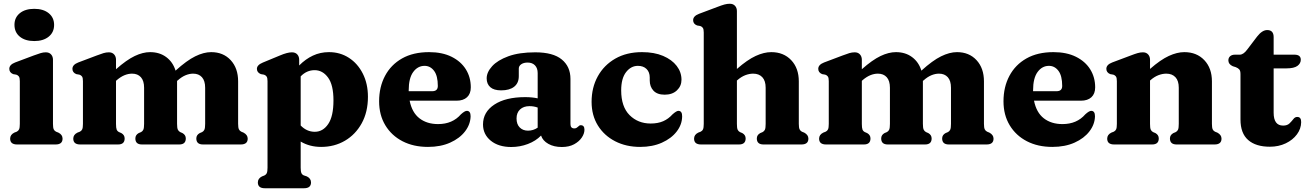

<svg xmlns="http://www.w3.org/2000/svg" viewBox="-20 -769 6966 1022"><path d="M162.5 -550.5Q114 -550.5 85.5 -573.8Q57 -597 57 -637Q57 -675.5 85.5 -698.8Q114 -722 162.5 -722Q210.5 -722 239.2 -698.8Q268 -675.5 268 -636.5Q268 -597 239.2 -573.8Q210.5 -550.5 162.5 -550.5ZM262 -451V-109.5Q262 -89 266 -80.5Q270 -72 278.5 -68L291 -63Q313 -52 313 -31Q313 0 276 0H71Q34 0 34 -31Q34 -52 56 -63L69 -68Q77.5 -72 81.5 -80.5Q85.5 -89 85.5 -109.5V-337Q85.5 -354.5 80.8 -361.5Q76 -368.5 67 -371.5L50 -374.5Q29.5 -383 29.5 -402.5Q29.5 -424.5 60.5 -436.5L159 -473.5Q182 -482 196 -486.2Q210 -490.5 223.5 -490.5Q242 -490.5 252 -479.2Q262 -468 262 -451Z M597.5 -451V-400.5Q653.5 -450 697 -470.8Q740.5 -491.5 779 -491.5Q829.5 -491.5 865 -465Q900.5 -438.5 914.5 -393Q974 -447 1019.2 -469.2Q1064.5 -491.5 1104 -491.5Q1168.5 -491.5 1208 -448.8Q1247.5 -406 1247.5 -336V-110Q1247.5 -89 1251.8 -80.5Q1256 -72 1264.5 -68L1276.5 -63Q1298.5 -51 1298.5 -31Q1298.5 0 1261.5 0H1060.5Q1025 0 1025 -32Q1025 -50.5 1043 -60.5L1056 -66Q1064.5 -70.5 1068.2 -79.2Q1072 -88 1072 -110V-302Q1072 -339 1055 -358Q1038 -377 1008 -377Q988.5 -377 967.8 -368.5Q947 -360 926 -341L922.5 -338.5V-336V-110Q922.5 -88 926.5 -79.2Q930.5 -70.5 939 -66L951.5 -60.5Q969 -50.5 969 -32Q969 0 934 0H735.5Q700.5 0 700.5 -32Q700.5 -50.5 718 -60.5L731 -66Q739.5 -70.5 743.2 -79.2Q747 -88 747 -110V-302Q747 -339 730 -358Q713 -377 683 -377Q663.5 -377 643 -368.8Q622.5 -360.5 601 -342L597.5 -338.5V-109.5Q597.5 -88 601 -79.2Q604.5 -70.5 613.5 -66L626 -60.5Q643.5 -50.5 643.5 -32Q643.5 0 608.5 0H407Q370 0 370 -31Q370 -52 392 -63L405 -68Q413.5 -72 417.5 -80.5Q421.5 -89 421.5 -109.5V-337Q421.5 -354.5 416.8 -361.5Q412 -368.5 403 -371.5L386 -374.5Q365.5 -383 365.5 -402.5Q365.5 -424.5 396.5 -436.5L494.5 -473.5Q516.5 -482 530.8 -486.2Q545 -490.5 559.5 -490.5Q577.5 -490.5 587.5 -479.2Q597.5 -468 597.5 -451Z M1572.5 -451V-420.5Q1606 -454.5 1645.5 -473Q1685 -491.5 1731 -491.5Q1790.5 -491.5 1837.2 -461.2Q1884 -431 1911.2 -377.2Q1938.5 -323.5 1938.5 -253.5Q1938.5 -173 1905.5 -113Q1872.5 -53 1816.2 -20Q1760 13 1689.5 13Q1628 13 1580.5 -15.5V123.5Q1580.5 144 1584.5 152.5Q1588.5 161 1597 164.5L1613.5 170Q1635.5 181 1635.5 202Q1635.5 233 1598.5 233H1389.5Q1352.5 233 1352.5 202Q1352.5 181 1374.5 170L1387.5 165Q1396 161 1400 152.5Q1404 144 1404 123.5V-337Q1404 -354.5 1399.2 -361.5Q1394.5 -368.5 1385.5 -371.5L1368.5 -374.5Q1347.5 -383 1347.5 -402.5Q1347.5 -423 1379 -436L1469.5 -473.5Q1509.5 -490.5 1533.5 -490.5Q1552.5 -490.5 1562.5 -479.2Q1572.5 -468 1572.5 -451ZM1654.5 -395.5Q1612.5 -395.5 1580.5 -362.5V-101Q1613 -67.5 1655.5 -67.5Q1699 -67.5 1727 -108.8Q1755 -150 1755 -234.5Q1755 -317 1726.2 -356.2Q1697.5 -395.5 1654.5 -395.5Z M2486 -304Q2486 -270 2466 -251.5Q2446 -233 2410 -233H2160.5Q2173 -170 2212.8 -139.2Q2252.5 -108.5 2312 -108.5Q2388.5 -108.5 2433.5 -160.5Q2454.5 -179.5 2465.5 -179Q2485 -178.5 2485 -150Q2484 -107 2455.5 -69.8Q2427 -32.5 2376.2 -9.8Q2325.5 13 2258 13Q2181 13 2122.5 -17.2Q2064 -47.5 2031 -102.2Q1998 -157 1998 -229.5Q1998 -306 2029.5 -365.2Q2061 -424.5 2120.2 -458Q2179.5 -491.5 2264 -491.5Q2334 -491.5 2383.8 -466.8Q2433.5 -442 2459.8 -399.8Q2486 -357.5 2486 -304ZM2155.5 -288.5Q2155.5 -286 2155.5 -283.5H2280.5Q2310.5 -283.5 2310.5 -311.5Q2310.5 -365.5 2290.5 -392Q2270.5 -418.5 2240 -418.5Q2203.5 -418.5 2179.5 -385.8Q2155.5 -353 2155.5 -288.5Z M2551 -106.5Q2551 -172.5 2611.2 -212.2Q2671.5 -252 2775.5 -252Q2813 -252 2842 -245.5V-380Q2842 -406 2827.8 -421Q2813.5 -436 2788.5 -436Q2767.5 -436 2754.5 -427Q2741.5 -418 2741.5 -404V-363.5Q2741.5 -327 2717 -307.5Q2692.5 -288 2647.5 -288Q2609 -288 2589.8 -305Q2570.5 -322 2570.5 -352Q2570.5 -384.5 2599.5 -416.5Q2628.5 -448.5 2686 -469.5Q2743.5 -490.5 2829 -490.5Q2924 -490.5 2970.2 -452.5Q3016.5 -414.5 3016.5 -349V-108.5Q3016.5 -85.5 3037 -85.5Q3045 -85.5 3049.5 -88.8Q3054 -92 3058 -95.5Q3060.5 -98.5 3063.8 -100.5Q3067 -102.5 3071.5 -102.5Q3091 -102.5 3091 -78.5Q3091 -58 3076.8 -36.8Q3062.5 -15.5 3035.8 -1Q3009 13.5 2970.5 13.5Q2928.5 13.5 2898.8 -3.2Q2869 -20 2860 -47.5Q2832 -18.5 2789.8 -2.5Q2747.5 13.5 2701.5 13.5Q2633.5 13.5 2592.2 -20.2Q2551 -54 2551 -106.5ZM2729.5 -138.5Q2729.5 -107.5 2746.5 -90.5Q2763.5 -73.5 2790.5 -73.5Q2818.5 -73.5 2842 -89.5V-196.5Q2821.5 -204 2798.5 -204Q2767 -204 2748.2 -186.5Q2729.5 -169 2729.5 -138.5Z M3607.5 -344.5Q3607.5 -311 3583.2 -288Q3559 -265 3518 -265Q3478.5 -265 3458.5 -286.2Q3438.5 -307.5 3438.5 -341V-356.5Q3438.5 -385 3421.5 -401.8Q3404.5 -418.5 3375.5 -418.5Q3338.5 -418.5 3312.5 -385Q3286.5 -351.5 3286.5 -288Q3286.5 -201 3331.2 -156.2Q3376 -111.5 3443.5 -111.5Q3482 -111.5 3510 -123.8Q3538 -136 3560 -160.5Q3581.5 -179.5 3591.5 -179Q3611.5 -178.5 3611 -149Q3610.5 -106 3582 -69Q3553.5 -32 3503.2 -9.5Q3453 13 3387.5 13Q3313 13 3254.5 -17Q3196 -47 3162.5 -101Q3129 -155 3129 -227Q3129 -303 3162 -362.8Q3195 -422.5 3255.2 -457Q3315.5 -491.5 3397.5 -491.5Q3462.5 -491.5 3509.5 -471.5Q3556.5 -451.5 3582 -418.2Q3607.5 -385 3607.5 -344.5Z M3902.5 -710V-402Q3958.5 -451 4002.5 -471.2Q4046.5 -491.5 4085.5 -491.5Q4151 -491.5 4191.5 -448.8Q4232 -406 4232 -336V-110Q4232 -89 4236.2 -80.5Q4240.5 -72 4248.5 -68L4261 -63Q4283 -51 4283 -31Q4283 0 4246 0H4044Q4008.5 0 4008.5 -32Q4008.5 -50.5 4026.5 -60.5L4039.5 -66Q4048 -70.5 4051.8 -79.2Q4055.5 -88 4055.5 -110V-302Q4055.5 -339 4037.8 -358Q4020 -377 3989 -377Q3969 -377 3947.2 -368.8Q3925.5 -360.5 3904.5 -342L3902.5 -340.5V-109.5Q3902.5 -88 3906.2 -79.2Q3910 -70.5 3918.5 -66L3931.5 -60.5Q3949 -50.5 3949 -32Q3949 0 3913.5 0H3711.5Q3674.5 0 3674.5 -31Q3674.5 -52 3696.5 -63L3709.5 -68Q3718 -72 3722 -80.5Q3726 -89 3726 -109.5V-596Q3726 -613.5 3721.2 -620.5Q3716.5 -627.5 3707.5 -630.5L3690.5 -633.5Q3669.5 -641.5 3669.5 -661.5Q3669.5 -683.5 3701 -695.5L3799.5 -732.5Q3821.5 -741 3836 -745Q3850.5 -749 3864.5 -749Q3882.5 -749 3892.5 -738Q3902.5 -727 3902.5 -710Z M4567.5 -451V-400.5Q4623.5 -450 4667 -470.8Q4710.5 -491.5 4749 -491.5Q4799.5 -491.5 4835 -465Q4870.5 -438.5 4884.5 -393Q4944 -447 4989.2 -469.2Q5034.5 -491.5 5074 -491.5Q5138.5 -491.5 5178 -448.8Q5217.5 -406 5217.5 -336V-110Q5217.5 -89 5221.8 -80.5Q5226 -72 5234.5 -68L5246.5 -63Q5268.5 -51 5268.5 -31Q5268.5 0 5231.5 0H5030.5Q4995 0 4995 -32Q4995 -50.5 5013 -60.5L5026 -66Q5034.5 -70.5 5038.2 -79.2Q5042 -88 5042 -110V-302Q5042 -339 5025 -358Q5008 -377 4978 -377Q4958.5 -377 4937.8 -368.5Q4917 -360 4896 -341L4892.5 -338.5V-336V-110Q4892.5 -88 4896.5 -79.2Q4900.5 -70.5 4909 -66L4921.5 -60.5Q4939 -50.5 4939 -32Q4939 0 4904 0H4705.5Q4670.5 0 4670.5 -32Q4670.5 -50.5 4688 -60.5L4701 -66Q4709.5 -70.5 4713.2 -79.2Q4717 -88 4717 -110V-302Q4717 -339 4700 -358Q4683 -377 4653 -377Q4633.5 -377 4613 -368.8Q4592.5 -360.5 4571 -342L4567.5 -338.5V-109.5Q4567.5 -88 4571 -79.2Q4574.5 -70.5 4583.5 -66L4596 -60.5Q4613.5 -50.5 4613.5 -32Q4613.5 0 4578.5 0H4377Q4340 0 4340 -31Q4340 -52 4362 -63L4375 -68Q4383.5 -72 4387.5 -80.5Q4391.5 -89 4391.5 -109.5V-337Q4391.5 -354.5 4386.8 -361.5Q4382 -368.5 4373 -371.5L4356 -374.5Q4335.5 -383 4335.5 -402.5Q4335.5 -424.5 4366.5 -436.5L4464.5 -473.5Q4486.5 -482 4500.8 -486.2Q4515 -490.5 4529.5 -490.5Q4547.5 -490.5 4557.5 -479.2Q4567.5 -468 4567.5 -451Z M5809.5 -304Q5809.5 -270 5789.5 -251.5Q5769.5 -233 5733.5 -233H5484Q5496.5 -170 5536.2 -139.2Q5576 -108.5 5635.5 -108.5Q5712 -108.5 5757 -160.5Q5778 -179.5 5789 -179Q5808.5 -178.5 5808.5 -150Q5807.5 -107 5779 -69.8Q5750.5 -32.5 5699.8 -9.8Q5649 13 5581.5 13Q5504.5 13 5446 -17.2Q5387.5 -47.5 5354.5 -102.2Q5321.5 -157 5321.5 -229.5Q5321.5 -306 5353 -365.2Q5384.5 -424.5 5443.8 -458Q5503 -491.5 5587.5 -491.5Q5657.5 -491.5 5707.2 -466.8Q5757 -442 5783.2 -399.8Q5809.5 -357.5 5809.5 -304ZM5479 -288.5Q5479 -286 5479 -283.5H5604Q5634 -283.5 5634 -311.5Q5634 -365.5 5614 -392Q5594 -418.5 5563.5 -418.5Q5527 -418.5 5503 -385.8Q5479 -353 5479 -288.5Z M6101.5 -451V-402Q6157.5 -451 6201.5 -471.2Q6245.5 -491.5 6284 -491.5Q6350 -491.5 6390.5 -448.8Q6431 -406 6431 -336V-110Q6431 -89 6435 -80.5Q6439 -72 6447.5 -68L6460 -63Q6482 -51 6482 -31Q6482 0 6445 0H6243Q6207.5 0 6207.5 -32Q6207.5 -50.5 6225.5 -60.5L6238.5 -66Q6247 -70.5 6250.8 -79.2Q6254.5 -88 6254.5 -110V-302Q6254.5 -339 6236.8 -358Q6219 -377 6188 -377Q6168 -377 6146.2 -368.8Q6124.5 -360.5 6103.5 -342L6101.5 -340.5V-109.5Q6101.5 -88 6105.2 -79.2Q6109 -70.5 6117.5 -66L6130.5 -60.5Q6148 -50.5 6148 -32Q6148 0 6112.5 0H5910.5Q5873.5 0 5873.5 -31Q5873.5 -52 5895.5 -63L5908.5 -68Q5917 -72 5921 -80.5Q5925 -89 5925 -109.5V-337Q5925 -354.5 5920.2 -361.5Q5915.5 -368.5 5906.5 -371.5L5889.5 -374.5Q5869 -383 5869 -402.5Q5869 -424.5 5900 -436.5L5998.5 -473.5Q6020.5 -482 6035 -486.2Q6049.5 -490.5 6063.5 -490.5Q6081.5 -490.5 6091.5 -479.2Q6101.5 -468 6101.5 -451Z M6558 -411.5 6542 -416.5Q6518.5 -427 6518.5 -447.5Q6518.5 -461.5 6528 -469.8Q6537.5 -478 6553.5 -478H6579Q6599 -478 6619 -505.5L6671.5 -574.5Q6698.5 -609 6725 -609Q6759.5 -609 6759.5 -571.5V-478H6870Q6904 -478 6904 -451Q6904 -431.5 6886 -418.2Q6868 -405 6827 -405H6759.5V-169Q6759.5 -100.5 6810 -100.5Q6832 -100.5 6844 -112.2Q6856 -124 6864.8 -135.5Q6873.5 -147 6886 -146.5Q6906.5 -146 6906 -118.5Q6905.5 -83.5 6883.5 -53.8Q6861.5 -24 6823.8 -6Q6786 12 6739.5 12Q6664.5 12 6623.8 -23.8Q6583 -59.5 6583 -133V-374.5Q6583 -392 6576.8 -399.2Q6570.5 -406.5 6558 -411.5Z"/></svg>

Font: Fraunces 9pt S050
Style: Bold
Weight: 700
Version: Version 1.000; ttfautohint (v1.8.3)